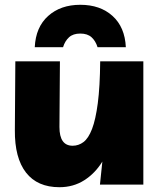

<svg xmlns="http://www.w3.org/2000/svg" viewBox="-20 -770 670 801"><path d="M228 11Q136 11 88.5 -50Q41 -111 42 -227L44 -514H230L228 -240Q228 -162 283 -162Q308 -162 328.5 -177.5Q349 -193 364 -232Q379 -271 388 -339.5Q397 -408 398 -514H578V0H397L407 -96Q377 -47 331.5 -18Q286 11 228 11ZM387 -573Q379 -599 362 -614.5Q345 -630 315 -630Q285 -630 268 -614.5Q251 -599 243 -573H125Q129 -657 181 -703.5Q233 -750 315 -750Q398 -750 449.5 -703.5Q501 -657 505 -573Z"/></svg>

Font: Livvic Black
Style: Regular
Weight: 900
Designer: Jacques Le Bailly, Baron von Fonthausen
Version: Version 1.001; ttfautohint (v1.8.2)